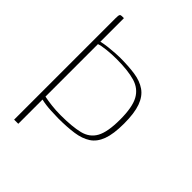

<svg xmlns="http://www.w3.org/2000/svg" viewBox="-183 -589 784 784"><g transform="rotate(45 209.5 -197.0)"><path d="M41 108V-478Q41 -494 43.5 -498Q46 -502 53 -502H65V-366Q81 -370 102.5 -372.5Q124 -375 142 -376Q160 -377 167 -377Q217 -377 254.5 -371.5Q292 -366 318 -348Q344 -330 357 -294Q370 -258 370 -198Q370 -138 357 -103Q344 -68 318 -51Q292 -34 253.5 -28.5Q215 -23 164 -23Q152 -23 121 -24.5Q90 -26 65 -32V108ZM347 -198Q347 -269 328 -304Q309 -339 268.5 -351Q228 -363 161 -363Q134 -363 106 -360Q78 -357 65 -352V-49Q84 -45 109.5 -42Q135 -39 162 -39Q229 -39 269.5 -49Q310 -59 328.5 -93Q347 -127 347 -198Z"/></g></svg>

Font: Genos Thin Thin
Style: Regular
Weight: 250
Version: Version 1.010